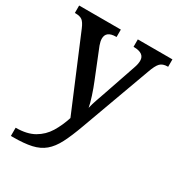

<svg xmlns="http://www.w3.org/2000/svg" viewBox="-182 -654 934 1009"><g transform="rotate(30 284.5 -149.5)"><path d="M35 187Q103 187 146.5 162Q190 137 216 94.5Q242 52 259 -1L75 -439Q62 -470 48 -480.5Q34 -491 6 -491H3V-536H256V-491H253Q193 -491 193 -445Q193 -429 201 -407L271 -233Q285 -199 298 -159Q311 -119 315 -95Q321 -122 331.5 -151Q342 -180 351 -207L417 -400Q426 -425 426 -445Q426 -490 362 -491H359V-536H569V-491H566Q537 -491 521.5 -475.5Q506 -460 490 -414L338 3Q312 75 288.5 120.5Q265 166 234.5 191.5Q204 217 159.5 227Q115 237 46 237H35Z"/></g></svg>

Font: Noto Serif Sinhala Medium
Style: Regular
Weight: 500
Designer: Jelle Bosma - Monotype Design Team
Foundry: Monotype Imaging Inc.
Version: Version 2.007; ttfautohint (v1.8.4.7-5d5b)